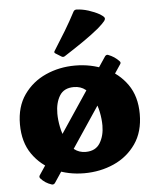

<svg xmlns="http://www.w3.org/2000/svg" viewBox="-57 -838 767 945"><g transform="rotate(-5 326.0 -366.0)"><path d="M325 16Q247 16 180 -14Q113 -44 71.5 -103.5Q30 -163 30 -251Q30 -338 71.5 -397Q113 -456 180 -486Q247 -516 325 -516Q404 -516 471.5 -486Q539 -456 580.5 -397Q622 -338 622 -251Q622 -163 580.5 -103.5Q539 -44 471.5 -14Q404 16 325 16ZM341 -88Q390 -88 412 -124Q434 -160 434 -210Q434 -242 427 -276.5Q420 -311 405.5 -342Q391 -373 367.5 -392Q344 -411 310 -411Q261 -411 239.5 -376Q218 -341 218 -288Q218 -257 225 -222Q232 -187 246.5 -156.5Q261 -126 284.5 -107Q308 -88 341 -88ZM477 -549Q484 -557 492 -554Q524 -542 546 -518Q553 -511 547 -503L176 52Q169 60 160 57Q128 47 106 22Q100 14 106 6ZM279 -566Q271 -561 263 -566L234 -584Q226 -589 232 -597Q262 -644 289.5 -689.5Q317 -735 341 -781Q346 -790 356 -790Q385 -789 415 -779.5Q445 -770 470 -756Q486 -746 490.5 -739Q495 -732 486.5 -721Q478 -710 453 -688Q419 -660 375.5 -630Q332 -600 279 -566Z"/></g></svg>

Font: Hahmlet Black
Style: Regular
Weight: 900
Version: Version 1.002